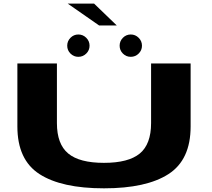

<svg xmlns="http://www.w3.org/2000/svg" viewBox="-20 -1020 1151 1044"><path d="M545.5 4Q314.5 4 194.5 -73.5Q74.5 -151 74.5 -332.5V-675H289.5V-350.5Q289.5 -236.5 350.8 -185.5Q412 -134.5 545.2 -134.5Q678.5 -134.5 740 -185.2Q801.5 -236 801.5 -350.5V-675H1016.5V-332.5Q1016.5 -151 896.2 -73.5Q776 4 545.5 4ZM406 -711Q381 -711 363.2 -728.8Q345.5 -746.5 345.5 -771.5Q345.5 -796.5 363.2 -814.5Q381 -832.5 406 -832.5Q431 -832.5 449 -814.5Q467 -796.5 467 -771.5Q467 -746.5 449 -728.8Q431 -711 406 -711ZM691 -711Q666 -711 648.2 -728.8Q630.5 -746.5 630.5 -771.5Q630.5 -796.5 648.2 -814.5Q666 -832.5 691 -832.5Q716 -832.5 734 -814.5Q752 -796.5 752 -771.5Q752 -746.5 734 -728.8Q716 -711 691 -711ZM519 -881.5 348 -1000.5H491.5L615 -881.5Z"/></svg>

Font: Anybody UltraExpanded Regular
Style: Bold
Weight: 700
Width: 9
Designer: Tyler Finck
Foundry: Etcetera Type Company
Version: Version 1.010; ttfautohint (v1.8.3) -l 8 -r 50 -G 200 -x 14 